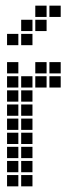

<svg xmlns="http://www.w3.org/2000/svg" viewBox="-20 -665 290 680"><path d="M5 -445V-405H45V-445ZM5 -395V-355H45V-395ZM5 -345V-305H45V-345ZM5 -295V-255H45V-295ZM5 -245V-205H45V-245ZM5 -195V-155H45V-195ZM5 -145V-105H45V-145ZM5 -95V-55H45V-95ZM5 -45V-5H45V-45ZM55 -395V-355H95V-395ZM55 -345V-305H95V-345ZM55 -295V-255H95V-295ZM55 -245V-205H95V-245ZM55 -195V-155H95V-195ZM55 -145V-105H95V-145ZM55 -95V-55H95V-95ZM55 -45V-5H95V-45ZM105 -445V-405H145V-445ZM155 -445V-405H195V-445ZM155 -395V-355H195V-395ZM105 -395V-355H145V-395ZM5 -545V-505H45V-545ZM55 -595V-555H95V-595ZM105 -645V-605H145V-645ZM155 -645V-605H195V-645ZM105 -595V-555H145V-595ZM55 -545V-505H95V-545Z"/></svg>

Font: Nose Transport 13 Square
Style: Regular
Weight: 400
Designer: Nico Rohrbach
Foundry: Nose
Version: Version 1.400;Glyphs 3.2.3 (3260)